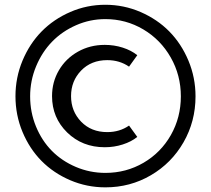

<svg xmlns="http://www.w3.org/2000/svg" viewBox="-20 -784 899 818"><path d="M45.9 -374Q45.9 -453.6 75.9 -525.6Q106 -597.7 157.2 -649.9Q208.5 -702.1 279.3 -732.9Q350.1 -763.7 428.7 -763.7Q507.3 -763.7 578.6 -732.9Q649.9 -702.1 701.2 -650.1Q752.4 -598.1 782.7 -525.9Q813 -453.6 813 -373.5Q813 -267.1 762 -178Q710.9 -88.9 622.8 -37.4Q534.7 14.2 429.2 14.2Q350.1 14.2 279.3 -16.1Q208.5 -46.4 157.2 -98.1Q106 -149.9 75.9 -221.9Q45.9 -293.9 45.9 -374ZM108.4 -373.5Q108.4 -305.7 133.3 -245.1Q158.2 -184.6 200.9 -141.4Q243.7 -98.1 303.2 -72.8Q362.8 -47.4 429.2 -47.4Q517.6 -47.4 591.6 -90.6Q665.5 -133.8 708 -208.7Q750.5 -283.7 750.5 -373.5Q750.5 -463.4 707.5 -539.1Q664.6 -614.7 590.6 -658.7Q516.6 -702.6 428.7 -702.6Q363.3 -702.6 304 -676.5Q244.6 -650.4 201.9 -606.4Q159.2 -562.5 133.8 -501.5Q108.4 -440.4 108.4 -373.5ZM426.3 -156.7Q330.6 -156.7 266.1 -219.7Q201.7 -282.7 201.7 -374.5Q201.7 -434.6 231 -484.6Q260.3 -534.7 311.8 -563.7Q363.3 -592.8 426.3 -592.8Q466.3 -592.8 502.9 -581.1Q539.6 -569.3 564.9 -548.8L529.8 -500Q489.7 -527.8 437 -527.8Q368.7 -527.8 325.7 -483.4Q282.7 -439 282.7 -374.5Q282.7 -310.1 325.7 -265.6Q368.7 -221.2 437 -221.2Q489.7 -221.2 529.8 -249L564.9 -200.7Q539.6 -180.2 502.9 -168.5Q466.3 -156.7 426.3 -156.7Z"/></svg>

Font: Spartan MB Med
Style: Regular
Weight: 500
Designer: Matt Bailey, Mirko Velimirovic
Foundry: Matt Bailey
Version: Version 1.005